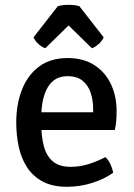

<svg xmlns="http://www.w3.org/2000/svg" viewBox="-20 -740 541 774"><path d="M106.5 -216V-287.5H355.5V-300.5Q355.5 -336.5 345.2 -366.8Q335 -397 312.2 -415Q289.5 -433 252.5 -433Q199.5 -433 173 -388.8Q146.5 -344.5 146.5 -268V-238Q146.5 -189.5 156.8 -150.8Q167 -112 192.5 -89.8Q218 -67.5 264.5 -67.5Q303 -67.5 338 -78.8Q373 -90 405 -106.5Q417.5 -95 425.8 -76.8Q434 -58.5 436 -43.5Q400.5 -18 351.2 -2.5Q302 13 250 13Q191.5 13 152 -8.2Q112.5 -29.5 89 -65.8Q65.5 -102 55.5 -148.5Q45.5 -195 45.5 -246Q45.5 -320.5 68.8 -379.2Q92 -438 138 -472Q184 -506 252.5 -506Q317 -506 361 -477.2Q405 -448.5 427.5 -400.2Q450 -352 450 -292.5Q450 -269.5 448.5 -252.8Q447 -236 443 -216ZM300 -715 398 -589.5Q390.5 -573 376.5 -561.2Q362.5 -549.5 350.5 -545.5L256.5 -637.5L162.5 -545.5Q150.5 -549.5 136.5 -561.2Q122.5 -573 115 -589.5L213 -715Q231.5 -720.5 256.5 -720.5Q282 -720.5 300 -715Z"/></svg>

Font: Signika Negative
Style: Regular
Weight: 400
Designer: Anna Giedry
Foundry: Anna Giedry
Version: Version 2.001